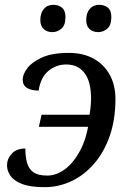

<svg xmlns="http://www.w3.org/2000/svg" viewBox="-20 -765 540 795"><path d="M165 10Q106 10 72 -3Q38 -16 23.5 -37Q9 -58 9 -80Q9 -107 28.5 -128.5Q48 -150 85 -150Q85 -118 91.5 -92.5Q98 -67 117.5 -52.5Q137 -38 175 -38Q213 -38 248.5 -64Q284 -90 311 -140Q338 -190 348 -260L371 -240H141L152 -290H382L346 -261Q351 -288 354 -312Q357 -336 357 -357Q357 -427 330 -462.5Q303 -498 255 -498Q212 -498 180 -471Q148 -444 140 -390Q109 -390 91.5 -401Q74 -412 74 -435Q74 -457 93 -482.5Q112 -508 154 -527Q196 -546 265 -546Q324 -546 367 -522.5Q410 -499 434 -456Q458 -413 458 -355Q458 -270 434.5 -202.5Q411 -135 370 -87.5Q329 -40 276 -15Q223 10 165 10ZM387 -632Q365 -632 351 -644.5Q337 -657 337 -682Q337 -711 351.5 -728Q366 -745 391 -745Q413 -745 427 -733Q441 -721 441 -695Q441 -660 424 -646Q407 -632 387 -632ZM197 -632Q175 -632 161 -644.5Q147 -657 147 -682Q147 -711 161.5 -728Q176 -745 201 -745Q223 -745 237 -733Q251 -721 251 -695Q251 -660 234 -646Q217 -632 197 -632Z"/></svg>

Font: Noto Serif
Style: Italic
Weight: 400
Italic angle: -12°
Designer: Monotype Design Team
Foundry: Monotype Imaging Inc.
Version: Version 2.013